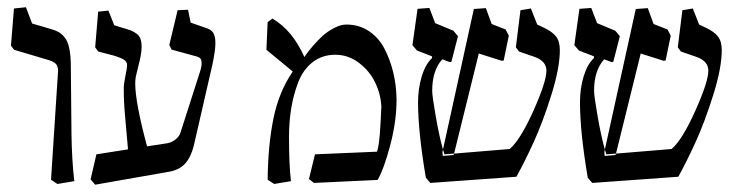

<svg xmlns="http://www.w3.org/2000/svg" viewBox="-20 -501 2025 531"><path d="M140.1 -297.4Q140.6 -300.3 140.6 -305.2Q140.6 -318.4 133.8 -325Q127 -331.5 112.8 -335.4L19 -363.3L10.3 -374.5L18.6 -477.5L51.8 -481L68.8 -436L123.5 -419.9Q134.8 -416.5 142.6 -412.1Q150.4 -407.7 158.7 -397.7Q167 -387.7 171.1 -369.4Q175.3 -351.1 175.8 -324.7L177.7 -130.4Q178.7 -57.6 185.5 0L138.7 7.8L121.1 -3.9Z M443.4 -105Q455.6 -107.4 465.6 -115.5Q475.6 -123.5 479 -133.8L532.2 -299.8Q538.1 -316.9 537.6 -327.1Q537.6 -335.4 533.9 -339.4Q530.3 -343.3 522.5 -345.2L454.6 -363.8L448.2 -376.5L471.2 -472.7L500 -474.1L507.3 -438.5L553.2 -422.4Q564.9 -418.5 570.3 -409.2Q575.7 -399.9 575.7 -381.8Q575.7 -361.3 567.4 -322.3L516.1 -98.6Q508.3 -66.9 492.2 -48.8Q476.1 -30.8 446.8 -25.9L243.2 9.8L230.5 -4.9L246.6 -74.2L334 -87.9L325.7 -182.1Q322.3 -218.8 322.3 -257.3Q322.3 -269 326.9 -291.3Q331.5 -313.5 331.5 -320.3Q331.5 -330.6 322.8 -335.9Q314 -341.3 296.9 -346.7L252 -358.4L243.2 -370.1L251.5 -468.8L279.8 -471.7L295.9 -431.2L329.1 -420.9Q340.8 -417.5 345 -415.5Q349.1 -413.6 357.2 -408.2Q365.2 -402.8 368.4 -393.8Q371.6 -384.8 371.6 -371.6Q371.6 -355.5 366.2 -333L355.5 -288.6Q354 -278.3 354 -270.5Q354 -217.8 386.7 -96.2Z M733.4 -449.7Q789.1 -417 821.8 -343.3Q824.2 -346.7 828.4 -352.8Q832.5 -358.9 845.9 -374.5Q859.4 -390.1 872.3 -401.9Q885.3 -413.6 903.6 -423.3Q921.9 -433.1 938 -433.1Q973.1 -433.1 1000.2 -415Q1027.3 -397 1043.2 -366.5Q1059.1 -335.9 1067.6 -300.5Q1076.2 -265.1 1076.7 -225.6Q1076.7 -165 1059.1 -98.9Q1041.5 -32.7 1024.4 -3.4L848.1 4.9L834.5 -5.9L851.1 -74.2L1022.5 -81.5Q1028.8 -96.2 1032.2 -155.8L1034.7 -205.6Q1033.2 -240.2 1017.6 -272.7Q1002 -305.2 972.4 -327.4Q942.9 -349.6 907.2 -349.6Q871.1 -349.6 844.7 -329.1Q818.4 -308.6 804.9 -273.7Q791.5 -238.8 785.4 -201.4Q779.3 -164.1 779.3 -122.6Q779.3 -44.9 784.7 0L738.3 7.8L720.2 -3.9Q721.2 -99.6 736.3 -173.6Q751.5 -247.6 789.6 -303.2L716.8 -363.3L720.2 -439.9Z M1203.6 -80.1Q1204.1 -78.1 1204.1 -75Q1204.1 -71.8 1204.6 -69.8L1234.4 -72.3L1235.8 -76.2L1389.6 -88.9Q1418.9 -113.8 1455.1 -194.3Q1491.2 -274.9 1491.2 -305.7Q1491.2 -331.5 1459.5 -343.3L1415.5 -358.4L1406.7 -370.1L1419.4 -472.7L1448.2 -477.5L1465.8 -433.1L1483.4 -424.8Q1507.3 -413.6 1517.8 -400.1Q1528.3 -386.7 1528.3 -362.3Q1528.3 -313 1504.6 -237.8Q1481 -162.6 1456.1 -108.2Q1431.2 -53.7 1408.2 -12.2L1170.4 4.9Q1164.6 -1 1157.7 -9.8Q1136.2 -136.2 1136.2 -218.3Q1136.2 -256.3 1146.5 -290Q1156.7 -323.7 1174.8 -340.3V-345.2L1133.3 -361.3L1120.6 -376L1134.8 -476.6L1167.5 -479L1183.6 -437L1233.9 -416L1246.6 -400.9L1228.5 -330.6L1224.6 -329.1L1203.1 -336.9Q1175.3 -306.2 1175.3 -250Q1175.3 -235.4 1185.1 -179.4Q1194.8 -123.5 1205.1 -87.4ZM1205.1 -87.4Q1206.1 -84.5 1207.5 -79.6Q1209 -74.7 1209 -74.2L1235.8 -76.2L1304.2 -353L1367.2 -333L1373 -333.5L1387.2 -402.3L1378.4 -419.4L1339.8 -434.6L1323.7 -478.5L1290.5 -476.1Z M1651.4 -80.1Q1651.9 -78.1 1651.9 -75Q1651.9 -71.8 1652.3 -69.8L1682.1 -72.3L1683.6 -76.2L1837.4 -88.9Q1866.7 -113.8 1902.8 -194.3Q1939 -274.9 1939 -305.7Q1939 -331.5 1907.2 -343.3L1863.3 -358.4L1854.5 -370.1L1867.2 -472.7L1896 -477.5L1913.6 -433.1L1931.2 -424.8Q1955.1 -413.6 1965.6 -400.1Q1976.1 -386.7 1976.1 -362.3Q1976.1 -313 1952.4 -237.8Q1928.7 -162.6 1903.8 -108.2Q1878.9 -53.7 1856 -12.2L1618.2 4.9Q1612.3 -1 1605.5 -9.8Q1584 -136.2 1584 -218.3Q1584 -256.3 1594.2 -290Q1604.5 -323.7 1622.6 -340.3V-345.2L1581.1 -361.3L1568.4 -376L1582.5 -476.6L1615.2 -479L1631.3 -437L1681.6 -416L1694.3 -400.9L1676.3 -330.6L1672.4 -329.1L1650.9 -336.9Q1623 -306.2 1623 -250Q1623 -235.4 1632.8 -179.4Q1642.6 -123.5 1652.8 -87.4ZM1652.8 -87.4Q1653.8 -84.5 1655.3 -79.6Q1656.7 -74.7 1656.7 -74.2L1683.6 -76.2L1752 -353L1814.9 -333L1820.8 -333.5L1835 -402.3L1826.2 -419.4L1787.6 -434.6L1771.5 -478.5L1738.3 -476.1Z"/></svg>

Font: Neuton
Style: Regular
Weight: 400
Designer: Brian M Zick
Version: Version 1.3